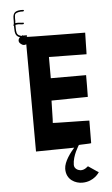

<svg xmlns="http://www.w3.org/2000/svg" viewBox="-65 -823 640 1100"><g transform="rotate(-5 255.0 -273.0)"><path d="M52 -737V-721C52 -715 51 -710 51 -704C48 -701 47 -695 51 -693V-682C51 -650 56 -634 80 -626C74 -622 70 -615 70 -606C70 -602 72 -598 74 -595C83 -585 95 -575 112 -583C113 -583 114 34 114 34C114 33 335 32 334 31C311 57 273 106 272 147C271 212 325 235 363 235C432 235 462 183 462 183C460 184 405 144 403 144C401 144 384 165 358 163C342 161 323 150 323 129C323 76 362 18 362 18C361 17 433 16 433 14C433 11 434 -115 434 -116C435 -117 222 -119 224 -121C226 -123 227 -248 228 -249C229 -250 435 -251 437 -252C438 -252 438 -377 438 -377H235V-499C235 -498 450 -497 451 -496C452 -495 453 -619 454 -620C454 -620 125 -623 104 -625C108 -626 112 -625 116 -625C122 -625 123 -634 117 -634C111 -635 106 -634 100 -634C99 -635 97 -636 95 -636C93 -636 91 -635 90 -634V-633H88C82 -635 82 -635 76 -638C61 -644 60 -661 60 -682V-699C65 -700 72 -701 77 -701C87 -701 96 -698 105 -699C111 -700 110 -709 104 -708C96 -707 86 -710 77 -710C72 -710 65 -710 60 -709C60 -713 61 -717 61 -721C61 -737 60 -742 62 -754C63 -767 82 -771 95 -772H102C107 -772 112 -771 114 -774C120 -782 107 -781 102 -781H95C66 -779 52 -769 52 -737Z"/></g></svg>

Font: Hussar Wojna
Style: 3
Weight: 400
Designer: Robert Jablonski
Foundry: Cannot Into Space Fonts
Version: Version 1.01